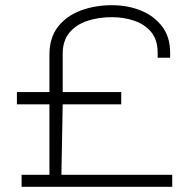

<svg xmlns="http://www.w3.org/2000/svg" viewBox="-20 -718 747 738"><path d="M63 0V-46H170V-317H45V-364H170V-507Q170 -574 203.5 -616Q237 -658 291.5 -678Q346 -698 410 -698Q471 -698 521.5 -677.5Q572 -657 603 -616.5Q634 -576 634 -515V-496H586V-515Q586 -565 561 -595Q536 -625 495.5 -638.5Q455 -652 410 -652Q358 -652 315 -637.5Q272 -623 246.5 -592Q221 -561 221 -511V-364H446V-317H221L216 -46H642V0Z"/></svg>

Font: Archivo Expanded Thin
Style: Regular
Weight: 250
Width: 7
Designer: Hector Gatti
Foundry: Omnibus-Type
Version: Version 2.001